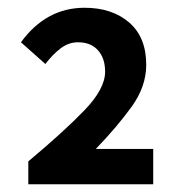

<svg xmlns="http://www.w3.org/2000/svg" viewBox="-20 -907 464 495"><path d="M53 -432V-491Q144 -567 197.5 -622.5Q251 -678 251 -722Q251 -757 232.5 -777.5Q214 -798 181 -798Q157 -798 136.5 -782.5Q116 -767 97 -742L34 -798Q99 -887 198 -887Q269 -887 313 -849Q357 -811 357 -740Q357 -684 319.5 -632Q282 -580 227 -523H375V-432Z"/></svg>

Font: Source Han Sans CN Bold
Style: Bold
Weight: 700
Designer: Ryoko NISHIZUKA 西塚涼子 (kana & ideographs); Paul D. Hunt (Latin, Greek & Cyrillic); Wenlong ZHANG 张文龙 (bopomofo); Sandoll 
Foundry: Adobe Systems Incorporated
Version: Version 1.00;May 30, 2023;FontCreator 11.5.0.2422 32-bit